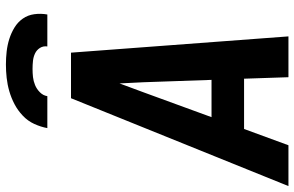

<svg xmlns="http://www.w3.org/2000/svg" viewBox="-202 -802 995 649"><g transform="rotate(-90 295.5 -477.5)"><path d="M-9 0 288 -735H442L497 0H359L354 -150H184L129 0ZM224 -260H350L342 -490Q341 -510 340 -530.5Q339 -551 338 -571Q331 -551 323 -530.5Q315 -510 308 -490ZM187 -815Q191 -837 201 -859Q211 -881 229 -898Q247 -915 268 -926Q289 -937 311.5 -943.5Q334 -950 357 -952.5Q380 -955 402 -955Q424 -955 446 -952.5Q468 -950 488.5 -943.5Q509 -937 527 -926Q545 -915 557 -898Q569 -881 572 -859Q575 -837 571 -815H463Q465 -829 458 -840Q451 -851 439.5 -856.5Q428 -862 414.5 -863.5Q401 -865 387 -865Q373 -865 359.5 -863.5Q346 -862 332.5 -856.5Q319 -851 308 -840Q297 -829 295 -815Z"/></g></svg>

Font: Iosevka Extrabold Extended
Style: Italic
Weight: 800
Width: 7
Italic angle: -9°
Monospace: yes
Designer: Belleve Invis
Foundry: Belleve Invis
Version: Version 32.5.0; ttfautohint (v1.8.4)